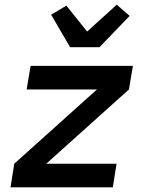

<svg xmlns="http://www.w3.org/2000/svg" viewBox="-20 -802 640 822"><path d="M25 0 41 -101 395 -419H94L111 -520H549L532 -419L178 -101H479L463 0ZM280 -600 199 -739 264 -778 353 -667 480 -782 507 -758 535 -734 406 -600Z"/></svg>

Font: Iosevka Extended
Style: Bold Italic
Weight: 700
Width: 7
Italic angle: -9°
Monospace: yes
Designer: Belleve Invis
Foundry: Belleve Invis
Version: Version 32.5.0; ttfautohint (v1.8.4)